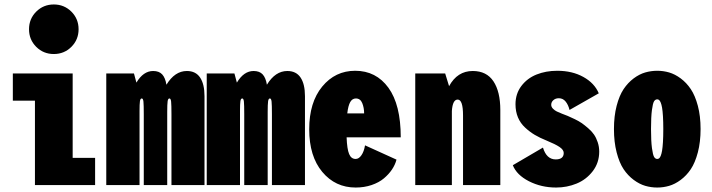

<svg xmlns="http://www.w3.org/2000/svg" viewBox="-20 -829 3190 860"><path d="M299.8 -619.2Q267.5 -587 221 -587Q174.5 -587 142.2 -619.2Q110 -651.5 110 -698Q110 -744.5 142.2 -776.8Q174.5 -809 221 -809Q267.5 -809 299.8 -776.8Q332 -744.5 332 -698Q332 -651.5 299.8 -619.2ZM305.5 -122H406V0H136.5V-378H37.5V-500H305.5Z M456 0V-500H580L591 -459Q622 -511 666 -511Q692.5 -511 706.5 -495.8Q720.5 -480.5 725.5 -449.5Q763 -511 817 -511Q856.5 -511 876.2 -481.8Q896 -452.5 896 -398V0H748V-317Q748 -359 746.5 -373.5Q745 -388 739 -388Q732.5 -388 730.8 -375Q729 -362 729 -328V0H624V-318Q624 -359.5 622.5 -373.8Q621 -388 615 -388Q608.5 -388 606.8 -375.8Q605 -363.5 605 -332V0Z M906 0V-500H1030L1041 -459Q1072 -511 1116 -511Q1142.5 -511 1156.5 -495.8Q1170.5 -480.5 1175.5 -449.5Q1213 -511 1267 -511Q1306.5 -511 1326.2 -481.8Q1346 -452.5 1346 -398V0H1198V-317Q1198 -359 1196.5 -373.5Q1195 -388 1189 -388Q1182.5 -388 1180.8 -375Q1179 -362 1179 -328V0H1074V-318Q1074 -359.5 1072.5 -373.8Q1071 -388 1065 -388Q1058.5 -388 1056.8 -375.8Q1055 -363.5 1055 -332V0Z M1756 -114Q1750 -91 1735.8 -69.8Q1721.5 -48.5 1699.5 -30Q1677.5 -11.5 1644.5 -0.2Q1611.5 11 1573 11Q1482 11 1423.5 -59Q1365 -129 1365 -250Q1365 -370.5 1423.2 -441.2Q1481.5 -512 1571 -512Q1664.5 -512 1719.8 -436Q1775 -360 1775 -214H1532.5Q1534.5 -161 1543.8 -139Q1553 -117 1573 -117Q1587.5 -117 1599 -133.8Q1610.5 -150.5 1615 -178ZM1574 -388Q1558 -388 1548.8 -372Q1539.5 -356 1535.5 -321H1611Q1611 -346.5 1602.5 -367.2Q1594 -388 1574 -388Z M1840 0V-500H1974L1991.5 -443Q2028.5 -511 2097.5 -511Q2159.5 -511 2190.2 -464.8Q2221 -418.5 2221 -336V0H2054V-312Q2054 -383 2030 -383Q2007.5 -383 2004 -332V0Z M2471 11Q2404.5 11 2349.2 -17.2Q2294 -45.5 2277 -89L2412 -168Q2428 -115 2469 -115Q2505 -115 2505 -144Q2505 -158 2486 -170.8Q2467 -183.5 2429 -199Q2398 -211.5 2375.2 -225Q2352.5 -238.5 2331.8 -257.8Q2311 -277 2300 -303.2Q2289 -329.5 2289 -362Q2289 -409 2315.2 -443.8Q2341.5 -478.5 2383.2 -495.2Q2425 -512 2476 -512Q2543.5 -512 2593.2 -484.2Q2643 -456.5 2662 -411L2531 -336.5Q2525.5 -359.5 2513.5 -374.2Q2501.5 -389 2483 -389Q2468.5 -389 2458.8 -380.5Q2449 -372 2449 -359.5Q2449 -350 2457 -342Q2465 -334 2473.8 -329.8Q2482.5 -325.5 2496.5 -320Q2512.5 -314 2522.8 -309.8Q2533 -305.5 2552.5 -296.2Q2572 -287 2585 -278Q2598 -269 2614.2 -255Q2630.5 -241 2640.5 -226.5Q2650.5 -212 2657.2 -192Q2664 -172 2664 -150Q2664 -100 2635 -62.2Q2606 -24.5 2562.8 -6.8Q2519.5 11 2471 11Z M2924 11Q2896.5 11 2870.5 3.5Q2844.5 -4 2818.5 -23.2Q2792.5 -42.5 2773.2 -71.2Q2754 -100 2742 -146.5Q2730 -193 2730 -251Q2730 -309 2742 -355Q2754 -401 2773.2 -429.8Q2792.5 -458.5 2818.2 -477.8Q2844 -497 2870.2 -504.5Q2896.5 -512 2924 -512Q2951 -512 2977 -504.5Q3003 -497 3029 -477.8Q3055 -458.5 3074.2 -429.8Q3093.5 -401 3105.8 -355Q3118 -309 3118 -251Q3118 -193 3105.8 -146.5Q3093.5 -100 3074.2 -71.2Q3055 -42.5 3029 -23.2Q3003 -4 2977 3.5Q2951 11 2924 11ZM2924 -117Q2928.5 -117 2932.2 -119.8Q2936 -122.5 2939.5 -131Q2943 -139.5 2945.5 -154Q2948 -168.5 2949.5 -193Q2951 -217.5 2951 -251Q2951 -284 2949.5 -308.2Q2948 -332.5 2945.5 -346.8Q2943 -361 2939.5 -369.5Q2936 -378 2932.2 -381Q2928.5 -384 2924 -384Q2915 -384 2909.5 -375Q2904 -366 2900 -335.5Q2896 -305 2896 -251Q2896 -196.5 2900.2 -165.5Q2904.5 -134.5 2910 -125.8Q2915.5 -117 2924 -117Z"/></svg>

Font: League Mono Condensed ExtraBold
Style: Regular
Weight: 800
Width: 1
Designer: Tyler Finck
Foundry: The League of Moveable Type / Tyler Finck
Version: Version 2.210